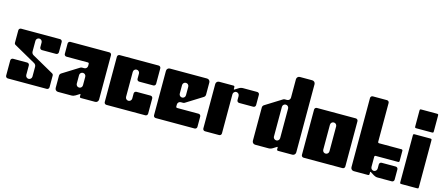

<svg xmlns="http://www.w3.org/2000/svg" viewBox="-50 -1307 4315 1866"><g transform="rotate(15 2107.5 -374.0)"><path d="M466.7 -374.4V-478.1C466.7 -490.5 456.6 -500.6 444.2 -500.6H52.5C40.1 -500.6 30 -490.5 30 -478.1V-353.1C30 -345.2 34.3 -337.8 41.2 -334L260.5 -210.6C272.2 -204 279.5 -191.5 279.5 -178V-79.6C279.5 -62.4 265.6 -48.4 248.3 -48.4C231.1 -48.4 217.2 -62.4 217.2 -79.6V-175.5C217.2 -187.9 207.1 -198 194.7 -198H52.5C40.1 -198 30 -187.9 30 -175.5V-22.5C30 -10.1 40.1 0 52.5 0H444.2C456.6 0 466.7 -10 466.7 -22.5V-140.2C466.7 -148.2 462.4 -155.5 455.5 -159.4L236.3 -282.6C224.5 -289.2 217.2 -301.7 217.2 -315.2V-422.6C217.2 -439.9 231.1 -453.8 248.4 -453.8C265.6 -453.8 279.5 -439.8 279.5 -422.6V-374.4C279.5 -362 289.6 -351.9 302 -351.9H444.2C456.6 -351.9 466.7 -362 466.7 -374.4Z M940.2 -500.6H548.5C536 -500.6 526 -490.6 526 -478.1V-374.4C526 -372.8 526.2 -371.3 526.5 -369.9C528.5 -359.6 537.6 -351.9 548.5 -351.9H764.3C770.5 -351.9 775.5 -346.9 775.5 -340.7V-319.6C775.5 -302.4 761.6 -288.5 744.4 -288.5H722.1C716.3 -288.5 710.5 -286.8 705.6 -283.7L540.7 -180.7C531.6 -175 526 -164.9 526 -154.2V-31.2C526 -14 540 0 557.2 0H691.7C705.8 0 719.5 -4 731.4 -11.4L769.8 -35.4C772.3 -37 775.5 -35.2 775.5 -32.3V-11.2C775.5 -5 780.5 0 786.8 0H931.5C948.8 0 962.7 -14 962.7 -31.2V-478.2C962.7 -490.6 952.7 -500.6 940.2 -500.6ZM775.5 -124.8C775.5 -107.6 761.6 -93.6 744.4 -93.6C735.8 -93.6 728 -97.1 722.3 -102.7C716.7 -108.4 713.2 -116.2 713.2 -124.8V-210.4C713.2 -227.7 727.1 -241.6 744.3 -241.6H744.5C761.7 -241.6 775.5 -227.6 775.5 -210.4V-124.8Z M1458.7 -322.8V-478.2C1458.7 -490.5 1448.6 -500.6 1436.2 -500.6H1044.5C1032.1 -500.6 1022 -490.5 1022 -478.2V-22.5C1022 -10.1 1032 0 1044.5 0H1436.2C1448.6 0 1458.7 -10 1458.7 -22.5V-175.5C1458.7 -187.9 1448.6 -198 1436.2 -198H1294C1281.6 -198 1271.5 -187.9 1271.5 -175.5V-124.8C1271.5 -107.5 1257.6 -93.6 1240.3 -93.6C1223.1 -93.6 1209.2 -107.5 1209.2 -124.8V-375.8C1209.2 -393.1 1223.1 -407 1240.3 -407C1257.6 -407 1271.5 -393.1 1271.5 -375.8V-322.8C1271.5 -310.4 1281.6 -300.4 1294 -300.4H1436.2C1448.6 -300.4 1458.7 -310.4 1458.7 -322.8Z M1932.2 0C1944.6 0 1954.7 -10 1954.7 -22.5V-126.2C1954.7 -138.6 1944.6 -148.7 1932.2 -148.7H1716.4C1710.2 -148.7 1705.1 -153.7 1705.1 -159.9V-181C1705.1 -198.2 1719.1 -212.2 1736.3 -212.2H1758.6C1764.4 -212.2 1770.1 -213.8 1775.1 -216.9L1940 -320C1949.1 -325.7 1954.7 -335.7 1954.7 -346.5V-469.4C1954.7 -486.7 1940.7 -500.6 1923.5 -500.6H1549.2C1532 -500.6 1518 -486.7 1518 -469.4V-22.5C1518 -10.1 1528 0 1540.5 0H1932.2ZM1705.1 -375.8C1705.1 -393.1 1719.1 -407 1736.3 -407C1753.6 -407 1767.5 -393.1 1767.5 -375.8V-290.2C1767.5 -273 1753.6 -259 1736.4 -259C1719.1 -259 1705.1 -273 1705.1 -290.2V-375.8Z M2178.7 0C2191.1 0 2201.2 -10 2201.2 -22.5V-416.5C2201.2 -425.1 2204.7 -432.9 2210.3 -438.6C2216.4 -444.7 2224.9 -448.3 2234.4 -447.7C2251.1 -446.6 2263.5 -431.9 2263.5 -415.2V-374.4C2263.5 -362 2273.6 -351.9 2286 -351.9H2428.2C2440.6 -351.9 2450.7 -362 2450.7 -374.4V-478.2C2450.7 -490.5 2440.6 -500.6 2428.2 -500.6H2285C2271 -500.6 2257.2 -496.6 2245.3 -489.2L2206.9 -465.2C2204.4 -463.6 2201.2 -465.4 2201.2 -468.3V-489.4C2201.2 -495.6 2196.1 -500.6 2189.9 -500.6H2045.2C2027.9 -500.6 2014 -486.6 2014 -469.4V-22.5C2014 -10.1 2024.1 0 2036.5 0H2178.7Z M2915.5 -748.6H2790.7C2773.5 -748.6 2759.5 -734.6 2759.5 -717.4V-531.8C2759.5 -514.6 2745.6 -500.6 2728.4 -500.6H2706.1C2700.2 -500.6 2694.5 -499 2689.6 -495.9L2524.7 -392.8C2515.5 -387.1 2510 -377.1 2510 -366.4V-31.2C2510 -14 2523.9 0 2541.2 0H2675.7C2689.7 0 2703.4 -4 2715.3 -11.4L2753.8 -35.4C2756.3 -37 2759.5 -35.2 2759.5 -32.3V-11.2C2759.5 -5 2764.5 0 2770.8 0H2915.5C2932.8 0 2946.7 -14 2946.7 -31.2V-717.4C2946.7 -734.6 2932.8 -748.6 2915.5 -748.6ZM2759.5 -124.8C2759.5 -107.6 2745.6 -93.6 2728.4 -93.6C2719.8 -93.6 2712 -97.1 2706.3 -102.7C2704.2 -104.9 2702.4 -107.3 2700.9 -109.9C2699.9 -111.7 2699.2 -113.6 2698.6 -115.5C2697.9 -117.5 2697.5 -119.5 2697.3 -121.6C2697.2 -122.6 2697.2 -123.7 2697.2 -124.8V-422.6C2697.2 -439.8 2711.1 -453.7 2728.3 -453.8C2736.9 -453.8 2744.7 -450.3 2750.4 -444.7C2756 -439 2759.5 -431.2 2759.5 -422.6Z M3420.2 -500.6H3028.5C3016 -500.6 3006 -490.5 3006 -478.2V-22.5C3006 -10.1 3016 0 3028.5 0H3420.2C3432.6 0 3442.7 -10.1 3442.7 -22.5V-478.2C3442.7 -490.5 3432.6 -500.6 3420.2 -500.6ZM3255.5 -124.8C3255.5 -107.5 3241.6 -93.6 3224.3 -93.6C3215.7 -93.6 3207.9 -97.1 3202.3 -102.7C3196.6 -108.4 3193.1 -116.2 3193.1 -124.8V-375.8C3193.1 -393.1 3207.1 -407 3224.3 -407C3233 -407 3240.8 -403.5 3246.4 -397.9C3252 -392.2 3255.5 -384.5 3255.5 -375.8Z M3916.2 -148.7H3774C3761.6 -148.7 3751.5 -138.6 3751.5 -126.2V-85.4C3751.5 -68.7 3739 -54 3722.4 -52.9C3712.9 -52.3 3704.3 -56 3698.3 -62C3692.7 -67.7 3689.2 -75.5 3689.2 -84.1V-187C3689.2 -193.2 3694.2 -198.2 3700.4 -198.2H3927.4C3933.6 -198.2 3938.7 -203.3 3938.7 -209.5V-314.2C3938.7 -320.3 3933.6 -325.4 3927.4 -325.4H3700.4C3694.2 -325.4 3689.2 -330.4 3689.2 -336.6V-727.7C3689.2 -740.1 3679.1 -750.1 3666.7 -750.1H3524.5C3512.1 -750.1 3502 -740.1 3502 -727.7V-31.2C3502 -14 3515.9 0 3533.2 0H3677.9C3684.1 0 3689.2 -5 3689.2 -11.2V-32.3C3689.2 -35.2 3692.4 -37 3694.9 -35.4L3733.3 -11.4C3745.2 -4 3759 0 3773 0H3916.2C3928.6 0 3938.7 -10 3938.7 -22.5V-126.2C3938.7 -138.6 3928.6 -148.7 3916.2 -148.7Z M3998 -476.5V-20.8C3998 1.6 3998 1.6 4020.5 1.6H4162.7C4185.2 1.6 4185.2 1.6 4185.2 -20.8V-476.5C4185.2 -499 4185.2 -499 4162.7 -499H4020.5C3998 -499 3998 -499 3998 -476.5ZM3998 -726.1V-582.1C3998 -559.6 3998 -559.6 4020.5 -559.6H4162.7C4185.2 -559.6 4185.2 -559.6 4185.2 -582.1V-726.1C4185.2 -748.6 4185.2 -748.6 4162.7 -748.6H4020.5C3998 -748.6 3998 -748.6 3998 -726.1Z"/></g></svg>

Font: Gridlock
Style: Regular
Weight: 400
Designer: Abhik Krishna Ghosh
Version: Version 001.000